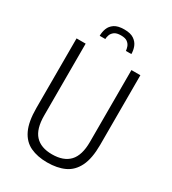

<svg xmlns="http://www.w3.org/2000/svg" viewBox="-209 -976 982 1097"><g transform="rotate(30 281.5 -427.5)"><path d="M279 12Q215 12 168 -10Q121 -32 96 -84.5Q71 -137 71 -227V-686H131V-212Q131 -124 168.5 -83Q206 -42 280 -42Q356 -42 394.5 -83Q433 -124 433 -212V-686H492V-227Q492 -137 466 -84.5Q440 -32 392.5 -10Q345 12 279 12ZM178 -765Q178 -790 186.5 -813Q195 -836 217.5 -851.5Q240 -867 283 -867Q324 -867 346.5 -851.5Q369 -836 378 -813Q387 -790 387 -765H351Q350 -777 345 -791.5Q340 -806 326 -817Q312 -828 283 -828Q254 -828 239.5 -817Q225 -806 220 -791.5Q215 -777 215 -765Z"/></g></svg>

Font: Archivo Condensed ExtraLight
Style: Regular
Weight: 250
Width: 3
Designer: Hector Gatti
Foundry: Omnibus-Type
Version: Version 2.001